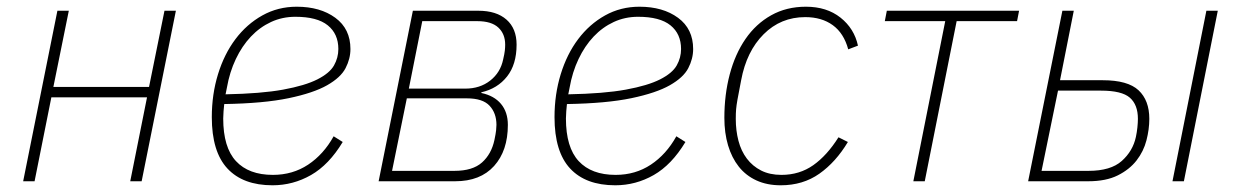

<svg xmlns="http://www.w3.org/2000/svg" viewBox="-20 -540 3698 572"><path d="M151 -508H185L139 -281H424L470 -508H504L402 0H368L418 -250H133L83 0H49Z M792 12Q704 12 657.5 -38Q611 -88 611 -191Q611 -259 629.5 -319Q648 -379 681.5 -423.5Q715 -468 761.5 -494Q808 -520 864 -520Q934 -520 979 -487Q1024 -454 1024 -394Q1024 -365 1009.5 -337Q995 -309 954.5 -286Q914 -263 840 -247.5Q766 -232 648 -230Q647 -222 646 -208.5Q645 -195 645 -187Q645 -101 683 -60Q721 -19 793 -19Q852 -19 898 -49.5Q944 -80 974 -134L1001 -117Q960 -49 906.5 -18.5Q853 12 792 12ZM860 -490Q821 -490 787.5 -474.5Q754 -459 727.5 -431Q701 -403 682.5 -364Q664 -325 656 -279L652 -259Q758 -261 823.5 -273Q889 -285 925.5 -303.5Q962 -322 975 -345Q988 -368 988 -394Q988 -439 956.5 -464.5Q925 -490 860 -490Z M1210 -508H1405Q1459 -508 1489 -481.5Q1519 -455 1519 -407Q1519 -348 1490.5 -312Q1462 -276 1414 -265V-263Q1452 -255 1472.5 -230.5Q1493 -206 1493 -168Q1493 -91 1452 -45.5Q1411 0 1336 0H1108ZM1334 -31Q1388 -31 1416 -56Q1444 -81 1453 -123Q1457 -142 1458 -152Q1459 -162 1459 -168Q1459 -203 1438.5 -225Q1418 -247 1371 -247H1192L1148 -31ZM1366 -276Q1410 -276 1440.5 -300Q1471 -324 1479 -363Q1483 -380 1484 -389.5Q1485 -399 1485 -407Q1485 -439 1464.5 -458Q1444 -477 1402 -477H1238L1198 -276Z M1813 12Q1725 12 1678.5 -38Q1632 -88 1632 -191Q1632 -259 1650.5 -319Q1669 -379 1702.5 -423.5Q1736 -468 1782.5 -494Q1829 -520 1885 -520Q1955 -520 2000 -487Q2045 -454 2045 -394Q2045 -365 2030.5 -337Q2016 -309 1975.5 -286Q1935 -263 1861 -247.5Q1787 -232 1669 -230Q1668 -222 1667 -208.5Q1666 -195 1666 -187Q1666 -101 1704 -60Q1742 -19 1814 -19Q1873 -19 1919 -49.5Q1965 -80 1995 -134L2022 -117Q1981 -49 1927.5 -18.5Q1874 12 1813 12ZM1881 -490Q1842 -490 1808.5 -474.5Q1775 -459 1748.5 -431Q1722 -403 1703.5 -364Q1685 -325 1677 -279L1673 -259Q1779 -261 1844.5 -273Q1910 -285 1946.5 -303.5Q1983 -322 1996 -345Q2009 -368 2009 -394Q2009 -439 1977.5 -464.5Q1946 -490 1881 -490Z M2306 12Q2265 12 2233.5 -2.5Q2202 -17 2181 -43.5Q2160 -70 2149 -107Q2138 -144 2138 -189Q2138 -258 2154 -318.5Q2170 -379 2201 -424Q2232 -469 2277.5 -494.5Q2323 -520 2381 -520Q2443 -520 2484 -487.5Q2525 -455 2536 -404L2507 -393Q2494 -441 2461 -465Q2428 -489 2379 -489Q2306 -489 2255 -438Q2204 -387 2188 -301L2177 -243Q2174 -226 2173 -214.5Q2172 -203 2172 -186Q2172 -151 2180 -120.5Q2188 -90 2205 -67.5Q2222 -45 2247.5 -32Q2273 -19 2308 -19Q2362 -19 2403 -48Q2444 -77 2478 -131L2506 -117Q2470 -57 2421 -22.5Q2372 12 2306 12Z M2796 -477H2616L2622 -508H3016L3010 -477H2830L2735 0H2701Z M3145 -508H3179L3138 -301H3265Q3340 -301 3372 -271Q3404 -241 3404 -186Q3404 -155 3395.5 -122Q3387 -89 3366 -62Q3345 -35 3310 -17.5Q3275 0 3222 0H3043ZM3223 -31Q3289 -31 3322 -60.5Q3355 -90 3364 -132Q3367 -146 3368.5 -160.5Q3370 -175 3370 -186Q3370 -228 3346 -249Q3322 -270 3260 -270H3132L3083 -31ZM3574 -508H3608L3507 0H3473Z"/></svg>

Font: IBM Plex Sans ExtLt
Style: Italic
Weight: 200
Italic angle: -11°
Designer: Mike Abbink, Paul van der Laan, Pieter van Rosmalen
Foundry: Bold Monday
Version: Version 3.005